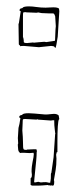

<svg xmlns="http://www.w3.org/2000/svg" viewBox="-20 -482 245 602"><path d="M86 1 85 11Q82 25 80 39Q79 47 79 56Q79 58 79.5 61Q80 64 80 66Q80 73 78 75L76 77V98H79Q78 99 78 100H80H87Q91 100 99.5 100Q108 100 131 98V99Q138 99 139 100L141 99Q142 100 146 100Q150 100 150 88Q150 84 149 83Q152 65 154.5 50.5Q157 36 157 15L156 3L158 -5H160V-34Q160 -101 165 -108H166L164 -120Q159 -125 149 -125Q144 -125 137 -124Q130 -123 122 -123Q101 -125 88 -126Q75 -127 70 -127Q54 -127 50 -123V-122L43 -120Q41 -118 41 -117L40 -116Q40 -114 41 -113.5Q42 -113 43 -112H44Q42 -98 41 -93.5Q40 -89 38 -81L36 -49L37 -32Q36 -31 36 -30V-25Q36 -20 37 -13Q38 -6 42 -4V-2Q43 -3 54 -3L73 -2L85 -3ZM165 -455Q161 -459 147 -459Q140 -459 134 -458.5Q128 -458 123 -458Q108 -458 94.5 -460Q81 -462 71 -462Q55 -462 51 -458V-457L44 -455Q42 -453 42 -452L41 -451Q41 -449 42 -448.5Q43 -448 44 -447H45Q43 -433 39 -408H38L39 -343Q39 -342 43 -339V-337Q44 -338 55 -338L102 -334L140 -338Q148 -338 151 -335L152 -333Q153 -332 154 -332L155 -334Q156 -335 161 -367L166 -447ZM94 -12 95 -15 94 -14Q93 -14 85.5 -14Q78 -14 64 -13V-12Q58 -12 55.5 -13Q53 -14 52.5 -20Q52 -26 52 -38Q52 -50 50 -73L51 -96Q51 -106 52 -108L58 -109L94 -107Q95 -107 96 -107.5Q97 -108 99 -108V-107Q136 -104 140 -104Q142 -105 150 -105Q150 -88 151.5 -77.5Q153 -67 153 -65H154Q153 -64 153 -63L148 11L141 60Q139 62 139.5 69Q140 76 138 88H137L138 91H137Q132 91 129.5 90Q127 89 120 89L119 90V89L108 90L100 88Q98 88 95 89Q92 90 90 90Q88 90 87 89Q87 87 88 76.5Q89 66 90.5 51.5Q92 37 93.5 21.5Q95 6 95 -5L96 -9ZM153 -365Q153 -356 152 -354L125 -350Q123 -350 122.5 -350.5Q122 -351 119 -351Q118 -351 112.5 -350.5Q107 -350 100.5 -349.5Q94 -349 89.5 -348.5Q85 -348 85 -348V-349L65 -347Q54 -347 54.5 -351Q55 -355 53 -364L52 -365V-431Q52 -441 53 -443L59 -444Q62 -443 70 -443L95 -442Q96 -442 97 -442.5Q98 -443 100 -443L110 -441Q126 -440 133.5 -440Q141 -440 145 -440Q149 -440 150 -438Q151 -436 153 -431L155 -400L154 -389Z"/></svg>

Font: Londrina Sketch
Style: Regular
Weight: 400
Designer: Marcelo Magalhaes
Foundry: Marcelo Magalhães
Version: Version 1.002